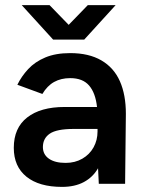

<svg xmlns="http://www.w3.org/2000/svg" viewBox="-20 -720 560 752"><path d="M223 12Q133 12 83.5 -28Q34 -68 34 -141Q34 -219 86.5 -260Q139 -301 233 -301H360Q354 -356 329 -385Q304 -414 255 -414Q219 -414 192 -399Q165 -384 146 -352L48 -388Q64 -421 90.5 -449.5Q117 -478 157.5 -495Q198 -512 255 -512Q328 -512 377 -483.5Q426 -455 449.5 -402Q473 -349 473 -274L470 0H367L364 -61Q344 -26 308.5 -7Q273 12 223 12ZM237 -82Q274 -82 302.5 -98.5Q331 -115 346.5 -143Q362 -171 362 -205V-215H269Q202 -215 175 -196.5Q148 -178 148 -144Q148 -115 171.5 -98.5Q195 -82 237 -82ZM196 -565V-568L324 -700H433L310 -565ZM188 -565 65 -700H174L302 -568V-565Z"/></svg>

Font: Figtree Light SemiBold
Style: Regular
Weight: 600
Version: Version 2.002